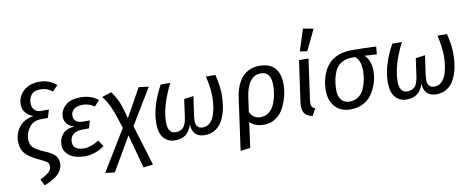

<svg xmlns="http://www.w3.org/2000/svg" viewBox="-80 -1198 4429 1800"><g transform="rotate(-10 2134.5 -298.0)"><path d="M501 -689.9 450.2 -637.2Q402.3 -678.2 338.9 -678.2Q275.4 -678.2 249.5 -645Q224.1 -611.8 224.1 -567.9Q224.1 -523.9 246.6 -501Q269 -478 312 -478H382.8L359.9 -401.9H296.9Q219.7 -401.4 181.6 -348.6Q143.6 -295.9 143.1 -241.2Q143.1 -186.5 170.4 -158.7Q197.8 -131.3 274.9 -97.2Q335.9 -73.2 367.7 -43.9Q399.4 -14.6 399.4 37.6Q399.4 89.8 360.8 131.8Q322.8 173.8 221.2 215.8L190.9 154.8Q246.1 127.9 273.4 104Q300.8 80.1 300.8 49.8Q300.8 19.5 283.7 5.9Q265.6 -7.8 196.3 -40Q127 -72.3 86.4 -115.2Q45.9 -158.2 45.9 -233.4Q45.9 -308.6 92.3 -369.1Q138.7 -429.2 231 -443.8Q185.1 -458 158.2 -490.7Q131.3 -523.4 130.9 -569.8Q130.9 -646.5 188 -698.2Q245.1 -750 339.8 -750Q434.6 -750 501 -689.9Z M541 -138.2Q541 -62 649.4 -62Q707 -62 788.1 -110.8L827.6 -50.8Q738.8 12.2 642.3 12.2Q545.9 12.2 493.4 -28.3Q440.9 -68.8 440.9 -127.9Q440.9 -187 474.9 -229.5Q508.8 -272 592.8 -282.2Q548.8 -289.1 523.9 -319.1Q499 -349.1 499 -384.8Q499 -447.8 547.9 -493.4Q596.7 -539.1 695.8 -539.1Q794.9 -539.1 861.8 -483.9L812 -430.2Q764.2 -467.3 703.6 -467Q643.1 -466.8 616.5 -441.9Q589.8 -417 589.8 -384.8Q589.8 -310.5 681.6 -311H743.7L722.7 -238.8H669.9Q541 -238.8 541 -138.2Z M1136.7 -186 1254.4 199.2 1162.6 210.9 1075.7 -109.9 889.6 210 799.3 199.2 1035.6 -188Q993.7 -326.2 964.8 -391.1Q936.5 -456.1 895.5 -506.8L986.3 -536.1Q1023.4 -486.3 1048.3 -429.7Q1073.2 -373 1097.7 -268.1L1247.6 -538.1L1342.8 -526.9Z M1660.6 -109.9Q1638.7 -45.9 1600.1 -16.8Q1561.5 12.2 1498 12.2Q1434.6 12.2 1393.1 -33.9Q1351.6 -80.1 1351.6 -174.8Q1351.6 -335.9 1455.6 -526.9H1547.4Q1443.4 -319.8 1443.4 -169.9Q1443.4 -62 1518.6 -62Q1561.5 -62 1588.4 -87.9Q1615.2 -113.8 1625.5 -184.1L1649.4 -355L1739.3 -367.2L1712.4 -178.2Q1709.5 -157.2 1709.5 -140.1Q1709.5 -62 1775.4 -62Q1815.4 -62 1844 -88.6Q1872.6 -115.2 1887.2 -158.7Q1938.5 -313 1886.2 -526.9H1976.6Q2003.4 -417 2003.4 -340.1Q2003.4 -263.2 1991.5 -205.1Q1979.5 -147 1955.1 -96.9Q1930.7 -46.9 1886 -17.3Q1841.3 12.2 1783.2 12.2Q1725.1 12.2 1693.4 -18.8Q1661.6 -49.8 1660.6 -109.9Z M2397 -466.8Q2270 -466.8 2242.2 -254.9L2225.1 -130.9Q2253.9 -63 2327.1 -63Q2372.6 -63 2406.7 -89.8Q2440.9 -116.2 2459 -160.2Q2493.2 -242.7 2494.1 -337.9Q2494.1 -466.8 2397 -466.8ZM2537.1 -112.3Q2510.3 -57.6 2460.4 -22.5Q2410.6 12.7 2346.2 12.2Q2260.3 12.2 2211.9 -36.1L2179.2 204.1L2085.9 215.8L2153.8 -273.9Q2171.9 -404.3 2234.4 -471.7Q2296.9 -539.1 2395.5 -539.1Q2494.1 -539.1 2542.5 -485.4Q2590.8 -431.6 2590.8 -326.7Q2590.8 -221.7 2537.1 -112.3Z M2863.3 -526.9 2808.6 -138.2Q2803.7 -100.1 2811 -83Q2818.4 -65.9 2844.7 -55.2L2806.6 11.2Q2748.5 -2 2729 -36.4Q2709.5 -70.8 2717.3 -133.8L2772.5 -526.9ZM2958.5 -793.9 2863.3 -595.2 2794.4 -606 2860.4 -812Z M3266.6 -463.9Q3207.5 -463.9 3166 -439.5Q3124.5 -415 3104.5 -373Q3068.4 -297.4 3067.4 -194.8Q3066.9 -129.9 3095.2 -95.7Q3123.5 -61.5 3173.3 -62Q3223.1 -62 3259.3 -88.4Q3295.4 -114.3 3313.5 -157.2Q3346.7 -235.4 3346.7 -327.6Q3347.2 -419.9 3296.4 -463.9ZM3507.3 -526.9 3500.5 -453.1 3384.3 -460.9Q3442.4 -406.7 3442.4 -305.2Q3442.4 -203.6 3384.8 -104Q3355.5 -53.2 3300.3 -20.5Q3245.1 12.2 3172.4 12.2Q3075.7 12.2 3022.9 -47.4Q2970.2 -106.9 2970.2 -203.1Q2970.2 -299.3 3007.3 -377.9Q3028.3 -422.9 3060.5 -456.5Q3092.3 -490.2 3146 -511.7Q3199.7 -533.2 3285.6 -533.2Q3371.6 -533.2 3507.3 -526.9Z M3865.2 -109.9Q3843.3 -45.9 3804.7 -16.8Q3766.1 12.2 3702.6 12.2Q3639.2 12.2 3597.7 -33.9Q3556.2 -80.1 3556.2 -174.8Q3556.2 -335.9 3660.2 -526.9H3752Q3647.9 -319.8 3647.9 -169.9Q3647.9 -62 3723.1 -62Q3766.1 -62 3793 -87.9Q3819.8 -113.8 3830.1 -184.1L3854 -355L3943.8 -367.2L3917 -178.2Q3914.1 -157.2 3914.1 -140.1Q3914.1 -62 3980 -62Q4020 -62 4048.6 -88.6Q4077.1 -115.2 4091.8 -158.7Q4143.1 -313 4090.8 -526.9H4181.2Q4208 -417 4208 -340.1Q4208 -263.2 4196 -205.1Q4184.1 -147 4159.7 -96.9Q4135.3 -46.9 4090.6 -17.3Q4045.9 12.2 3987.8 12.2Q3929.7 12.2 3897.9 -18.8Q3866.2 -49.8 3865.2 -109.9Z"/></g></svg>

Font: FiraSans-Italic
Style: Italic
Weight: 400
Italic angle: -8°
Designer: Carrois Corporate & Edenspiekermann AG
Foundry: Carrois Corporate GbR & Edenspiekermann AG
Version: Version 3.106;PS 003.106;hotconv 1.0.70;makeotf.lib2.5.58329